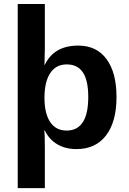

<svg xmlns="http://www.w3.org/2000/svg" viewBox="-20 -745 651 972"><path d="M69.8 -724.6H207V-499L205.1 -417H207Q253.4 -514.2 376 -514.2Q469.2 -514.2 519.5 -445.6Q569.8 -377 569.8 -253.9Q569.8 -128.4 516.8 -59.3Q463.9 9.8 367.2 9.8Q311.5 9.8 270.3 -14.4Q229 -38.6 207 -84H204.1Q207 -69.3 207 4.9V207.5H69.8ZM426.8 -253.9Q426.8 -337.9 399.7 -378.4Q372.6 -418.9 317.9 -418.9Q262.7 -418.9 233.9 -374.3Q205.1 -329.6 205.1 -250Q205.1 -170.4 234.1 -127.2Q263.2 -84 316.9 -84Q426.8 -84 426.8 -253.9Z"/></svg>

Font: Arial
Style: Bold
Weight: 700
Designer: Steve Matteson
Foundry: Ascender Corporation
Version: Version 2.00.3